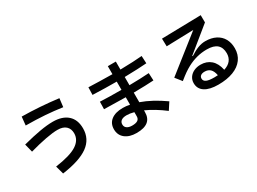

<svg xmlns="http://www.w3.org/2000/svg" viewBox="-44 -1531 3087 2307"><g transform="rotate(-30 1500.0 -377.5)"><path d="M754 -653Q637 -670 519 -678.5Q401 -687 253 -688L265 -805Q514 -802 768 -770ZM133 -493Q272 -529 375 -547Q478 -565 556 -565Q688 -565 760.5 -500Q833 -435 833 -314Q833 -168 716 -83Q599 2 354 36L323 -78Q530 -107 620.5 -165Q711 -223 711 -316Q711 -380 671.5 -416Q632 -452 556 -452Q493 -452 391.5 -433Q290 -414 162 -378Z M1830 20Q1699 -80 1575 -135V-112Q1575 -27 1523 15Q1471 57 1364 57Q1265 57 1206.5 10Q1148 -37 1148 -118Q1148 -198 1206 -243Q1264 -288 1367 -288Q1415 -288 1464 -278V-381Q1289 -383 1166 -387L1168 -490Q1294 -484 1464 -484V-598Q1302 -598 1132 -605L1135 -709Q1281 -703 1464 -701V-812H1575V-701Q1774 -705 1877 -715L1882 -611Q1768 -602 1575 -598V-484Q1735 -486 1848 -494L1853 -390Q1748 -383 1575 -381V-248Q1726 -195 1893 -77ZM1464 -174Q1409 -189 1364 -189Q1315 -189 1289.5 -170.5Q1264 -152 1264 -118Q1264 -84 1290 -65.5Q1316 -47 1363 -47Q1413 -47 1438.5 -63.5Q1464 -80 1464 -117Z M2894 -236Q2894 -149 2847.5 -85.5Q2801 -22 2713.5 11.5Q2626 45 2505 45Q2384 45 2319.5 2.5Q2255 -40 2255 -119Q2255 -163 2278.5 -197.5Q2302 -232 2343.5 -251.5Q2385 -271 2436 -271Q2521 -271 2577.5 -221.5Q2634 -172 2654 -75Q2716 -94 2748 -134Q2780 -174 2780 -233Q2780 -311 2734.5 -351.5Q2689 -392 2592 -392Q2452 -392 2321 -322Q2282 -301 2245.5 -275.5Q2209 -250 2155 -206L2086 -293L2571 -676L2196 -665L2193 -773L2737 -785L2738 -684L2404 -412L2409 -406Q2471 -447 2523.5 -467Q2576 -487 2627 -487Q2710 -487 2770.5 -456Q2831 -425 2862.5 -368.5Q2894 -312 2894 -236ZM2506 -55Q2525 -55 2555 -57Q2543 -119 2514 -146.5Q2485 -174 2437 -174Q2402 -174 2383 -159.5Q2364 -145 2364 -119Q2364 -87 2397 -71Q2430 -55 2506 -55Z"/></g></svg>

Font: IBM Plex Sans JP SemiBold
Style: Regular
Weight: 600
Designer: Mike Abbink; Paul van der Laan; Pieter van Rosmalen; Wujin Sim; Yejin Wi; Jinhee Kim; Boomi Park; Yona Kim; Kichan Ma
Foundry: Sandoll Inc.
Version: Version 1.001